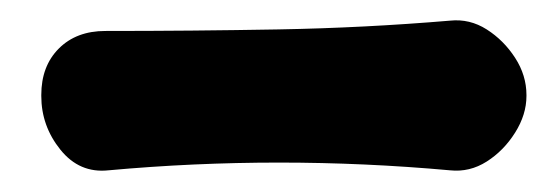

<svg xmlns="http://www.w3.org/2000/svg" viewBox="-20 -760 540 186"><path d="M490 -667Q490 -649 479 -631.5Q468 -614 451.5 -603.5Q435 -593 416 -595Q250 -610 85 -595Q57 -592 38.5 -615Q20 -638 20 -667V-668Q20 -696 37 -713Q54 -730 82 -730Q166 -730 249.5 -731.5Q333 -733 416 -740Q435 -742 451.5 -731.5Q468 -721 479 -704Q490 -687 490 -668Z"/></svg>

Font: Winky Sans
Style: Bold
Weight: 700
Designer: Simon Atzbach
Foundry: typofactur
Version: Version 1.205